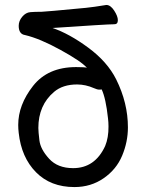

<svg xmlns="http://www.w3.org/2000/svg" viewBox="-20 -738 596 782"><path d="M277.8 -53.2Q366.7 -53.2 408.2 -143.1Q422.4 -177.2 421.9 -223.1Q421.9 -239.3 419.9 -255.9Q411.1 -337.9 394 -374Q393.1 -373 383.8 -373Q376 -373 362.8 -378.9Q328.6 -394 293.9 -394Q235.8 -394 200.2 -363.8Q136.2 -309.6 136.2 -216.8Q136.2 -201.7 140.6 -165.8Q145 -129.9 179.9 -91.6Q214.8 -53.2 277.8 -53.2ZM283.2 23.9Q186 23.9 126.5 -36.6Q66.9 -97.2 56.2 -196.8Q54.2 -212.9 54.2 -229Q54.2 -311 114.5 -387.9Q174.8 -464.8 290 -464.8Q327.1 -464.8 334 -461.9Q310.1 -488.8 226.1 -534.9Q142.1 -581.1 82 -595.2Q56.2 -599.1 56.2 -632.8Q56.2 -652.8 70.6 -669.9Q85 -687 103.5 -688.5Q122.1 -689.9 137.2 -689.9H147.9Q160.2 -689.9 330.1 -706.1Q359.9 -709 413.1 -717.8Q430.2 -717.8 445.1 -694.8Q460 -671.9 460 -655.8Q460 -638.7 444.8 -639.2Q417 -639.2 193.8 -624Q261.7 -601.1 339.4 -543.9Q417 -486.8 453.1 -415Q501 -318.8 501 -219.2Q501 -160.2 477.5 -104Q454.1 -47.9 402.1 -12Q350.1 23.9 283.2 23.9Z"/></svg>

Font: LXGW WenKai Screen R
Style: Regular
Weight: 400
Designer: Fontworks Inc.
Version: Version 1.235;May 31, 2022